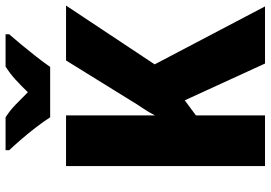

<svg xmlns="http://www.w3.org/2000/svg" viewBox="-161 -810 971 689"><g transform="rotate(-90 324.5 -465.5)"><path d="M646 0H441L309 -288L255 -248V0H73V-714H255V-395Q266 -417 281 -439Q296 -461 309 -483L452 -714H649L438 -396ZM546 -931V-918Q530 -900 508.5 -874Q487 -848 465.5 -820.5Q444 -793 429 -771H248Q234 -793 213 -820.5Q192 -848 170 -873.5Q148 -899 130 -918V-931H248Q273 -915 293 -895.5Q313 -876 338 -851Q362 -876 383.5 -895.5Q405 -915 430 -931Z"/></g></svg>

Font: Noto Sans Disp ExtBd
Style: Regular
Weight: 800
Designer: Monotype Design Team
Foundry: Monotype Imaging Inc.
Version: Version 2.000;GOOG;noto-source:20170915:90ef993387c0; ttfaut